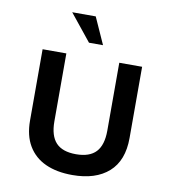

<svg xmlns="http://www.w3.org/2000/svg" viewBox="-79 -752 747 836"><g transform="rotate(10 294.0 -334.0)"><path d="M296 15Q227 15 177.5 -7.5Q128 -30 101 -75Q74 -120 74 -187V-502H179V-202Q179 -138 207.5 -107.5Q236 -77 296 -77Q356 -77 384.5 -107.5Q413 -138 413 -202V-502H514V-187Q514 -87 456.5 -36Q399 15 296 15ZM268 -565 173 -683H277L330 -565Z"/></g></svg>

Font: Maven Pro Medium
Style: Regular
Weight: 500
Designer: Joe Prince
Foundry: Joe Prince
Version: Version 2.103